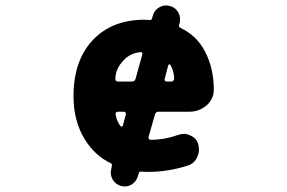

<svg xmlns="http://www.w3.org/2000/svg" viewBox="-20 -631 1040 695"><path d="M418 42Q397.5 36.1 387.7 18.6Q380.9 6.8 380.9 -6.8Q380.9 -12.7 382.8 -19.5L384.8 -30.3Q386.7 -37.1 380.9 -40Q322.3 -68.4 286.1 -127.9Q246.1 -193.4 246.1 -283.2Q246.1 -411.1 315.4 -485.4Q384.8 -559.6 503.9 -559.6Q511.7 -559.6 521.5 -558.6Q528.3 -557.6 530.3 -564.5L533.2 -574.2Q538.1 -593.8 556.6 -604.5Q568.4 -611.3 581.1 -611.3Q587.9 -611.3 594.7 -609.4Q614.3 -604.5 625 -586.9Q631.8 -574.2 631.8 -561.5Q631.8 -555.7 630.9 -548.8L627.9 -540Q627 -533.2 632.8 -530.3Q691.4 -502.9 721.7 -445.3Q753.9 -383.8 753.9 -306.6Q753.9 -274.4 729.5 -251Q702.1 -226.6 665 -226.6H553.7Q543.9 -226.6 541 -216.8L517.6 -134.8Q516.6 -130.9 519 -127.9Q521.5 -125 525.4 -125Q526.4 -125 527.3 -125Q575.2 -125 625 -142.6Q635.7 -146.5 645.5 -146.5Q657.2 -146.5 668.9 -140.6Q690.4 -131.8 697.3 -110.4Q700.2 -99.6 700.2 -89.8Q700.2 -76.2 694.3 -63.5Q684.6 -40 661.1 -32.2Q589.8 -8.8 515.6 -8.8Q502 -8.8 491.2 -9.8Q484.4 -10.7 482.4 -3.9L479.5 5.9Q473.6 26.4 456.1 37.1Q444.3 43.9 431.6 43.9Q424.8 43.9 418 42ZM406.2 -226.6Q402.3 -226.6 399.9 -223.6Q397.5 -220.7 398.4 -216.8Q402.3 -192.4 416 -174.8Q418 -172.9 419.9 -172.9Q420.9 -172.9 420.9 -172.9Q424.8 -173.8 424.8 -176.8L435.5 -216.8Q436.5 -220.7 434.6 -223.6Q432.6 -226.6 428.7 -226.6ZM600.6 -335.9Q605.5 -335.9 607.4 -338.9Q610.4 -341.8 610.4 -345.7Q610.4 -372.1 596.7 -396.5Q595.7 -398.4 592.8 -397.9Q589.8 -397.5 588.9 -394.5L576.2 -345.7Q575.2 -341.8 577.1 -338.9Q579.1 -335.9 583 -335.9ZM458 -335.9Q467.8 -335.9 470.7 -345.7L495.1 -433.6Q496.1 -437.5 494.1 -440.4Q492.2 -442.4 489.3 -442.4Q489.3 -442.4 488.3 -442.4Q451.2 -438.5 427.7 -413.1Q397.5 -381.8 397.5 -344.7Q397.5 -341.8 399.4 -338.9Q402.3 -335.9 406.2 -335.9Z"/></svg>

Font: Rounded-X Mgen+ 1mn bold
Style: Bold
Weight: 700
Designer: [Source Han Sans]
Ryoko NISHIZUKA  (kana & ideographs); Paul D. Hunt (Latin, Greek & Cyrillic); Wenlong ZHANG  (bopomofo
Version: Version 1.059.20150602